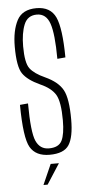

<svg xmlns="http://www.w3.org/2000/svg" viewBox="-53 -635 369 791"><g transform="rotate(-5 131.5 -239.0)"><path d="M130.5 3.5Q73.5 3.5 50.5 -36Q27.5 -75.5 26.5 -212L60 -215Q60.5 -95.5 76.8 -59.2Q93 -23 130 -23Q170.5 -23 183.8 -49.5Q197 -76 197 -133.5Q197 -209.5 179.8 -239Q162.5 -268.5 117 -288.5Q65.5 -312 45.8 -341Q26 -370 26 -452.5Q26 -519 48 -561Q70 -603 128.5 -603Q186.5 -603 207.8 -557.2Q229 -511.5 230 -390.5L196.5 -387.5Q196 -491.5 181.2 -534Q166.5 -576.5 128 -576.5Q89.5 -576.5 75 -541Q60.5 -505.5 60.5 -451Q60.5 -382.5 78.2 -359Q96 -335.5 139.5 -316Q193 -291.5 212.2 -256Q231.5 -220.5 231.5 -133.5Q231.5 -61 210.8 -28.8Q190 3.5 130.5 3.5ZM94.2 125.3 131.3 41.4H165.4L111.4 125.3Z"/></g></svg>

Font: Anybody Condensed ExtraLight
Style: Regular
Weight: 200
Width: 3
Designer: Tyler Finck
Foundry: Etcetera Type Company
Version: Version 1.010; ttfautohint (v1.8.3) -l 8 -r 50 -G 200 -x 14 